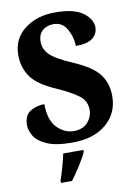

<svg xmlns="http://www.w3.org/2000/svg" viewBox="-101 -788 760 1074"><g transform="rotate(-10 279.0 -251.5)"><path d="M259 10Q380 10 451.5 -50Q523 -110 523 -208Q523 -281 484 -332.5Q445 -384 342 -428Q242 -471 211.5 -503.5Q181 -536 181 -574Q181 -618 206 -639.5Q231 -661 268 -661Q320 -661 345.5 -614Q371 -567 371 -519Q439 -519 468 -543Q497 -567 497 -603Q497 -649 447 -686.5Q397 -724 288 -724Q184 -724 114.5 -670Q45 -616 45 -524Q45 -453 83 -399.5Q121 -346 224 -302Q300 -268 342.5 -237Q385 -206 385 -155Q385 -114 357 -83Q329 -52 278 -52Q226 -52 184 -94Q142 -136 141 -229Q97 -229 61 -207.5Q25 -186 25 -129Q25 -100 44.5 -67.5Q64 -35 115 -12.5Q166 10 259 10ZM156 221H219Q243 189 271 145.5Q299 102 312 71V61H197Q191 93 178.5 136Q166 179 156 208Z"/></g></svg>

Font: Noto Serif SemiCondensed Extra
Style: Regular
Weight: 800
Width: 4
Designer: Monotype Design Team
Foundry: Monotype Imaging Inc.
Version: Version 1.002